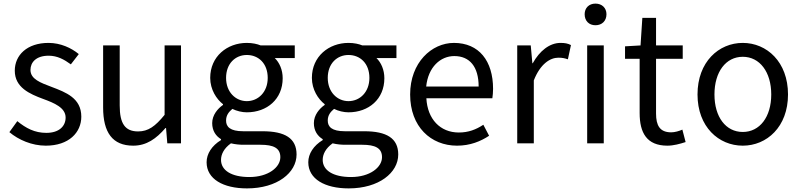

<svg xmlns="http://www.w3.org/2000/svg" viewBox="-20 -795 4443 1065"><path d="M234 13C362 13 431 -60 431 -148C431 -251 345 -283 266 -313C205 -336 149 -356 149 -407C149 -450 181 -486 250 -486C298 -486 336 -465 373 -438L417 -495C376 -529 316 -557 249 -557C130 -557 62 -489 62 -403C62 -310 144 -274 220 -246C280 -224 344 -198 344 -143C344 -96 309 -58 237 -58C172 -58 124 -84 76 -123L32 -62C83 -19 157 13 234 13Z M719 13C793 13 847 -26 898 -85H901L908 0H984V-543H893V-158C841 -94 802 -66 746 -66C674 -66 644 -109 644 -210V-543H552V-199C552 -60 604 13 719 13Z M1350 250C1518 250 1625 163 1625 62C1625 -28 1561 -67 1436 -67H1329C1256 -67 1234 -92 1234 -126C1234 -156 1249 -174 1269 -191C1293 -179 1323 -172 1349 -172C1461 -172 1548 -245 1548 -361C1548 -408 1530 -448 1504 -473H1615V-543H1426C1407 -551 1380 -557 1349 -557C1240 -557 1146 -482 1146 -363C1146 -298 1181 -245 1217 -217V-213C1188 -193 1157 -157 1157 -112C1157 -69 1178 -40 1206 -23V-18C1155 13 1126 58 1126 105C1126 198 1218 250 1350 250ZM1349 -234C1287 -234 1234 -284 1234 -363C1234 -443 1286 -490 1349 -490C1414 -490 1465 -443 1465 -363C1465 -284 1412 -234 1349 -234ZM1363 187C1264 187 1206 150 1206 92C1206 61 1222 28 1261 0C1285 6 1311 8 1331 8H1425C1497 8 1535 26 1535 77C1535 133 1468 187 1363 187Z M1914 250C2082 250 2189 163 2189 62C2189 -28 2125 -67 2000 -67H1893C1820 -67 1798 -92 1798 -126C1798 -156 1813 -174 1833 -191C1857 -179 1887 -172 1913 -172C2025 -172 2112 -245 2112 -361C2112 -408 2094 -448 2068 -473H2179V-543H1990C1971 -551 1944 -557 1913 -557C1804 -557 1710 -482 1710 -363C1710 -298 1745 -245 1781 -217V-213C1752 -193 1721 -157 1721 -112C1721 -69 1742 -40 1770 -23V-18C1719 13 1690 58 1690 105C1690 198 1782 250 1914 250ZM1913 -234C1851 -234 1798 -284 1798 -363C1798 -443 1850 -490 1913 -490C1978 -490 2029 -443 2029 -363C2029 -284 1976 -234 1913 -234ZM1927 187C1828 187 1770 150 1770 92C1770 61 1786 28 1825 0C1849 6 1875 8 1895 8H1989C2061 8 2099 26 2099 77C2099 133 2032 187 1927 187Z M2515 13C2588 13 2646 -11 2693 -42L2661 -103C2620 -76 2578 -60 2525 -60C2422 -60 2351 -134 2345 -250H2711C2713 -264 2715 -282 2715 -302C2715 -457 2637 -557 2498 -557C2374 -557 2255 -448 2255 -271C2255 -92 2370 13 2515 13ZM2344 -315C2355 -423 2423 -484 2500 -484C2585 -484 2635 -425 2635 -315Z M2849 0H2941V-349C2977 -441 3032 -475 3077 -475C3100 -475 3112 -472 3130 -466L3147 -545C3130 -554 3113 -557 3089 -557C3029 -557 2973 -513 2935 -444H2933L2924 -543H2849Z M3237 0H3329V-543H3237ZM3283 -655C3319 -655 3344 -679 3344 -716C3344 -751 3319 -775 3283 -775C3247 -775 3223 -751 3223 -716C3223 -679 3247 -655 3283 -655Z M3682 13C3716 13 3752 3 3783 -7L3765 -76C3747 -68 3723 -61 3703 -61C3640 -61 3619 -99 3619 -165V-469H3767V-543H3619V-696H3543L3533 -543L3447 -538V-469H3528V-168C3528 -59 3567 13 3682 13Z M4100 13C4233 13 4351 -91 4351 -271C4351 -452 4233 -557 4100 -557C3967 -557 3849 -452 3849 -271C3849 -91 3967 13 4100 13ZM4100 -63C4006 -63 3943 -146 3943 -271C3943 -396 4006 -480 4100 -480C4194 -480 4258 -396 4258 -271C4258 -146 4194 -63 4100 -63Z"/></svg>

Font: Noto Sans CJK JP
Style: Regular
Weight: 400
Designer: Ryoko NISHIZUKA 西塚涼子 (kana, bopomofo & ideographs); Paul D. Hunt (Latin, Greek & Cyrillic); Sandoll Communications 산돌커뮤니
Foundry: Adobe
Version: Version 2.004;hotconv 1.0.118;makeotfexe 2.5.65603